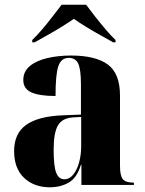

<svg xmlns="http://www.w3.org/2000/svg" viewBox="-20 -786 616 816"><path d="M192 10Q125 10 82.5 -30Q40 -70 40 -144Q40 -219 91.5 -255.5Q143 -292 248 -296L324 -299V-427Q324 -491 312.5 -515.5Q301 -540 272 -540Q240 -540 228 -505Q216 -470 216 -378Q147 -378 113 -393.5Q79 -409 79 -446Q79 -482 106.5 -505Q134 -528 180.5 -539Q227 -550 282 -550Q386 -550 438 -512Q490 -474 490 -380V-81Q490 -39 502 -24.5Q514 -10 546 -10H549V0H326V-86H324Q307 -30 272 -10Q237 10 192 10ZM254 -24Q275 -24 291 -43.5Q307 -63 316 -95Q325 -127 325 -165V-289L290 -287Q244 -284 226 -252.5Q208 -221 208 -150Q208 -79 219 -51.5Q230 -24 254 -24ZM117 -616Q137 -635 159.5 -661.5Q182 -688 203.5 -716Q225 -744 242 -766H346Q362 -744 384 -716Q406 -688 428.5 -661.5Q451 -635 471 -616V-606H461Q438 -619 407.5 -636Q377 -653 346.5 -671.5Q316 -690 294 -706Q271 -690 241 -671.5Q211 -653 180.5 -636Q150 -619 127 -606H117Z"/></svg>

Font: Noto Serif Display SemiCondensed ExtraBold
Style: Regular
Weight: 800
Width: 4
Designer: Monotype Design Team
Foundry: Monotype Imaging Inc.
Version: Version 2.009